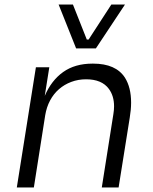

<svg xmlns="http://www.w3.org/2000/svg" viewBox="-20 -825 675 845"><path d="M54 0 138 -529H197L177 -403Q206 -471 258 -508Q310 -545 387 -545H390Q490 -545 530 -483Q557 -440 557 -373Q557 -343 551 -307L502 0H428L479 -323Q482 -341 482 -357Q482 -403 459 -434Q428 -476 359 -476Q324 -476 293.5 -464.5Q263 -453 239.5 -432.5Q216 -412 200.5 -383Q185 -354 179 -318L129 0ZM315 -612 238 -805H301L362 -651H370L470 -805H530L402 -612Z"/></svg>

Font: Sora Light
Style: Italic
Weight: 300
Designer: Jonathan Barnbrook, Juli√°n Moncada
Version: Version 1.000